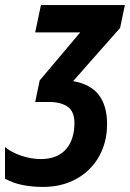

<svg xmlns="http://www.w3.org/2000/svg" viewBox="-35 -734 517 764"><path d="M136.2 9.8Q93.3 9.8 55.7 2.4Q18.1 -4.9 -15.1 -22.9V-148.9Q2.4 -134.3 26.4 -123.5Q50.3 -112.8 76.7 -106.9Q103 -101.1 127.9 -101.1Q161.1 -101.1 186.3 -111.3Q211.4 -121.6 228 -140.6Q244.6 -159.7 252.9 -186Q261.2 -212.4 261.2 -244.1Q261.2 -290.5 234.1 -309.3Q207 -328.1 162.1 -328.1H105L123 -414.1L284.2 -605H105L127.9 -713.9H461.9L442.9 -623L255.9 -411.1Q325.7 -398.9 358.4 -356Q391.1 -313 391.1 -240.2Q391.1 -186.5 373 -140.9Q355 -95.2 321.3 -61.5Q287.6 -27.8 240.7 -9Q193.8 9.8 136.2 9.8Z"/></svg>

Font: Open Sans Condensed
Style: Italic
Weight: 400
Width: 3
Italic angle: -12°
Designer: Monotype Design Team
Foundry: Monotype Imaging Inc.
Version: Version 3.000